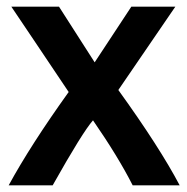

<svg xmlns="http://www.w3.org/2000/svg" viewBox="-20 -550 562 576"><path d="M259 -189Q228 -154 138 6H6Q72 -115 186 -274L86 -423L14 -530H157L264 -363L374 -530H506L335 -280Q459 -108 519 6H378Q335 -79 259 -189Z"/></svg>

Font: Repo
Style: DemiBold
Weight: 600
Designer: Stefan Peev
Foundry: Context Ltd
Version: Version 001.000